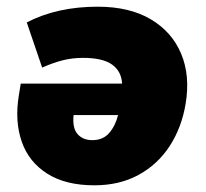

<svg xmlns="http://www.w3.org/2000/svg" viewBox="-20 -542 615 574"><path d="M24 0ZM262 12Q176 12 121 -23Q66 -58 45 -118.5Q24 -179 36 -255L42 -292H345Q343 -329 315 -349Q287 -369 228 -369Q197 -369 168.5 -362Q140 -355 106 -340L60 -475Q151 -522 272 -522Q367 -522 430.5 -484.5Q494 -447 521.5 -381.5Q549 -316 535 -232Q523 -160 487 -105Q451 -50 394 -19Q337 12 262 12ZM256 -123Q288 -123 306.5 -144.5Q325 -166 333 -198H200Q196 -159 212 -141Q228 -123 256 -123Z"/></svg>

Font: Winston Black
Style: Italic
Weight: 900
Italic angle: -9°
Designer: Original fonts by Vernon Adams / Changes by Cristiano Sobral
Foundry: VOriginal fonts by Vernon Adams / Changes by Cristiano Sobral
Version: Version 2.503;July 17, 2020;FontCreator 13.0.0.2655 64-bit